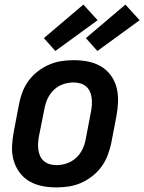

<svg xmlns="http://www.w3.org/2000/svg" viewBox="-20 -804 628 836"><path d="M225 12Q193 12 163 6Q133 0 107.5 -15Q82 -30 64.5 -54Q47 -78 39 -107Q31 -136 32.5 -168Q34 -200 40 -231L63 -351Q68 -378 78 -404Q88 -430 105 -453Q122 -476 145.5 -494Q169 -512 195 -523Q221 -534 247.5 -538Q274 -542 301 -542Q333 -542 363.5 -536Q394 -530 419.5 -515Q445 -500 462.5 -476Q480 -452 487.5 -423Q495 -394 494 -362Q493 -330 487 -299L464 -179Q458 -152 448 -126Q438 -100 421 -77Q404 -54 380.5 -36Q357 -18 331.5 -7Q306 4 279 8Q252 12 225 12ZM227 -85Q248 -85 270.5 -92.5Q293 -100 311 -116.5Q329 -133 339 -154Q349 -175 353 -197L376 -317Q379 -332 380 -347.5Q381 -363 379 -378Q377 -393 371 -406Q365 -419 354.5 -428Q344 -437 329.5 -441Q315 -445 299 -445Q278 -445 255.5 -437.5Q233 -430 215.5 -413.5Q198 -397 188 -376Q178 -355 174 -333L150 -213Q147 -198 146 -182.5Q145 -167 147 -152Q149 -137 155 -124Q161 -111 172 -102Q183 -93 197 -89Q211 -85 227 -85ZM404 -582 354 -638 526 -784 588 -716ZM221 -582 171 -638 343 -784 405 -716Z"/></svg>

Font: Lode Term
Style: Bold Italic
Weight: 700
Italic angle: -11°
Monospace: yes
Designer: Belleve Invis
Foundry: Belleve Invis
Version: Version 29.2.0